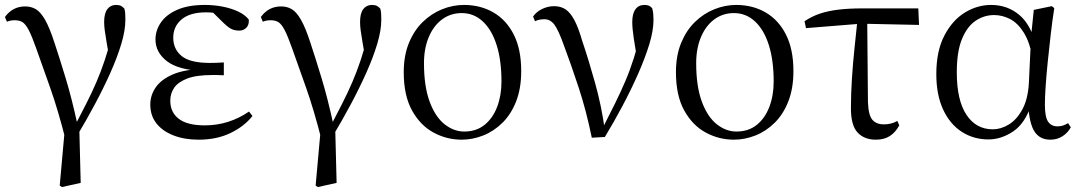

<svg xmlns="http://www.w3.org/2000/svg" viewBox="-20 -551 4380 778"><path d="M222 201 245 -55 247 20Q216 -103 183.5 -195Q151 -287 126 -357Q109 -405 96.5 -429Q84 -453 71.5 -461Q59 -469 40 -469Q22 -469 8 -463L0 -482Q15 -503 35.5 -514Q56 -525 82 -525Q106 -525 125 -514Q144 -503 162.5 -471Q181 -439 201 -377Q221 -317 246 -234.5Q271 -152 294 -46L301 -44L307 190L231 207ZM294 -4 277 -29Q305 -83 328.5 -129Q352 -175 370.5 -218Q389 -261 404.5 -307.5Q420 -354 434 -409L426 -298Q417 -350 412 -379.5Q407 -409 404.5 -427.5Q402 -446 402 -462Q402 -497 415 -514Q428 -531 450 -531Q463 -531 470.5 -527Q478 -523 484 -516Q487 -505 487.5 -494Q488 -483 488 -470Q488 -428 471.5 -373Q455 -318 427 -255.5Q399 -193 364.5 -128.5Q330 -64 294 -4Z M785 15Q727 15 682.5 -2.5Q638 -20 613.5 -51.5Q589 -83 589 -127Q589 -165 611 -197Q633 -229 680.5 -249.5Q728 -270 806 -272V-263Q703 -267 656.5 -303Q610 -339 610 -391Q610 -428 632 -460Q654 -492 698.5 -511.5Q743 -531 810 -531Q846 -531 880.5 -524.5Q915 -518 943.5 -505Q972 -492 988 -472Q990 -451 978.5 -439Q967 -427 950 -427Q933 -427 920 -432.5Q907 -438 887 -457L830 -513L886 -511L895 -492Q869 -496 851.5 -498.5Q834 -501 815 -501Q750 -501 716 -472.5Q682 -444 682 -398Q682 -352 716 -324Q750 -296 831 -296Q843 -296 856 -296.5Q869 -297 887 -298V-246Q868 -247 858.5 -247Q849 -247 841 -247Q775 -247 738 -232.5Q701 -218 685.5 -195Q670 -172 670 -143Q670 -96 704.5 -69.5Q739 -43 810 -43Q860 -43 905 -57.5Q950 -72 989 -99L1003 -81Q970 -39 914 -12Q858 15 785 15Z M1259 201 1282 -55 1284 20Q1253 -103 1220.5 -195Q1188 -287 1163 -357Q1146 -405 1133.5 -429Q1121 -453 1108.5 -461Q1096 -469 1077 -469Q1059 -469 1045 -463L1037 -482Q1052 -503 1072.5 -514Q1093 -525 1119 -525Q1143 -525 1162 -514Q1181 -503 1199.5 -471Q1218 -439 1238 -377Q1258 -317 1283 -234.5Q1308 -152 1331 -46L1338 -44L1344 190L1268 207ZM1331 -4 1314 -29Q1342 -83 1365.5 -129Q1389 -175 1407.5 -218Q1426 -261 1441.5 -307.5Q1457 -354 1471 -409L1463 -298Q1454 -350 1449 -379.5Q1444 -409 1441.5 -427.5Q1439 -446 1439 -462Q1439 -497 1452 -514Q1465 -531 1487 -531Q1500 -531 1507.5 -527Q1515 -523 1521 -516Q1524 -505 1524.5 -494Q1525 -483 1525 -470Q1525 -428 1508.5 -373Q1492 -318 1464 -255.5Q1436 -193 1401.5 -128.5Q1367 -64 1331 -4Z M1851 15Q1790 15 1736.5 -14Q1683 -43 1649.5 -103.5Q1616 -164 1616 -258Q1616 -326 1637 -377Q1658 -428 1693 -462Q1728 -496 1771.5 -513.5Q1815 -531 1860 -531Q1927 -531 1979.5 -500.5Q2032 -470 2062 -410.5Q2092 -351 2092 -263Q2092 -193 2071.5 -140.5Q2051 -88 2016 -53.5Q1981 -19 1938 -2Q1895 15 1851 15ZM1861 -18Q1910 -18 1943.5 -45Q1977 -72 1994.5 -118Q2012 -164 2012 -221Q2012 -306 1992.5 -368Q1973 -430 1936.5 -464Q1900 -498 1851 -498Q1806 -498 1771.5 -472.5Q1737 -447 1717.5 -401Q1698 -355 1698 -295Q1698 -201 1721 -139Q1744 -77 1781.5 -47.5Q1819 -18 1861 -18Z M2378 7Q2356 -101 2325.5 -194Q2295 -287 2265 -367Q2243 -429 2226.5 -451Q2210 -473 2186 -473Q2164 -473 2148 -465L2140 -484Q2154 -504 2177.5 -515Q2201 -526 2225 -526Q2253 -526 2272.5 -512.5Q2292 -499 2308 -468.5Q2324 -438 2339 -386Q2366 -306 2392 -212.5Q2418 -119 2431 -22H2417L2423 -34Q2450 -87 2472.5 -132.5Q2495 -178 2514 -222.5Q2533 -267 2548.5 -316Q2564 -365 2578 -424L2565 -295Q2554 -356 2548 -396Q2542 -436 2542 -462Q2542 -496 2555 -513.5Q2568 -531 2591 -531Q2603 -531 2610.5 -527.5Q2618 -524 2623 -517Q2626 -505 2627 -494.5Q2628 -484 2628 -470Q2628 -427 2611 -371.5Q2594 -316 2566 -252.5Q2538 -189 2503 -123Q2468 -57 2431 4Z M2954 15Q2893 15 2839.5 -14Q2786 -43 2752.5 -103.5Q2719 -164 2719 -258Q2719 -326 2740 -377Q2761 -428 2796 -462Q2831 -496 2874.5 -513.5Q2918 -531 2963 -531Q3030 -531 3082.5 -500.5Q3135 -470 3165 -410.5Q3195 -351 3195 -263Q3195 -193 3174.5 -140.5Q3154 -88 3119 -53.5Q3084 -19 3041 -2Q2998 15 2954 15ZM2964 -18Q3013 -18 3046.5 -45Q3080 -72 3097.5 -118Q3115 -164 3115 -221Q3115 -306 3095.5 -368Q3076 -430 3039.5 -464Q3003 -498 2954 -498Q2909 -498 2874.5 -472.5Q2840 -447 2820.5 -401Q2801 -355 2801 -295Q2801 -201 2824 -139Q2847 -77 2884.5 -47.5Q2922 -18 2964 -18Z M3246 -437 3240 -465Q3270 -485 3303 -496Q3336 -507 3378 -512Q3420 -517 3475 -517H3701L3704 -450L3469 -455ZM3529 15Q3482 15 3455 -14Q3428 -43 3428 -112Q3428 -170 3432 -232Q3436 -294 3442.5 -355.5Q3449 -417 3455 -475H3494L3497 -137Q3499 -83 3515.5 -65Q3532 -47 3561 -47Q3577 -47 3590.5 -50.5Q3604 -54 3616 -61L3624 -43Q3609 -15 3586 0Q3563 15 3529 15Z M3985 14Q3925 14 3877 -17Q3829 -48 3801.5 -107.5Q3774 -167 3774 -251Q3774 -344 3806.5 -406.5Q3839 -469 3889.5 -500Q3940 -531 3996 -531Q4063 -531 4111.5 -489.5Q4160 -448 4180 -358H4187L4165 -313Q4153 -379 4129 -418Q4105 -457 4073.5 -473.5Q4042 -490 4008 -490Q3968 -490 3933.5 -467Q3899 -444 3878 -393Q3857 -342 3857 -258Q3857 -145 3896 -86Q3935 -27 4003 -27Q4035 -27 4067 -46Q4099 -65 4122 -106.5Q4145 -148 4149 -213L4158 -403L4169 -511L4242 -526L4252 -518Q4244 -467 4237.5 -410.5Q4231 -354 4225.5 -300Q4220 -246 4217 -201Q4214 -156 4214 -127Q4214 -77 4227 -58Q4240 -39 4265 -39Q4278 -39 4288 -42.5Q4298 -46 4308 -52L4319 -35Q4307 -13 4285.5 1Q4264 15 4236 15Q4194 15 4172.5 -17Q4151 -49 4146 -128H4159Q4134 -51 4085.5 -18.5Q4037 14 3985 14Z"/></svg>

Font: Noto Serif KR
Style: Regular
Weight: 400
Designer: Ryoko NISHIZUKA  (kana & ideographs); Frank Grießhammer (Latin, Greek & Cyrillic); Wenlong ZHANG  (bopomofo); Sandoll Co
Foundry: Adobe
Version: Version 2.003-H1;hotconv 1.1.1;makeotfexe 2.6.0